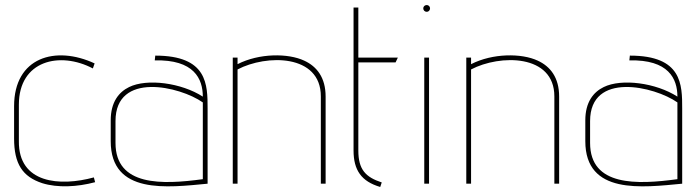

<svg xmlns="http://www.w3.org/2000/svg" viewBox="-20 -730 2767 763"><path d="M353 -25C218 12 53 -1 55 -169V-314C55 -490 218 -527 349 -458L356 -478C201 -550 36 -503 36 -308V-180C36 -79 69 -28 148 -2C209 17 287 13 358 -6Z M786 -18C625 4 439 11 439 -162V-249C439 -447 695 -387 786 -323ZM805 -298C805 -394 805 -509 597 -509L595 -490C751 -494 786 -417 786 -346C701 -401 564 -419 493 -384C452 -364 420 -324 420 -252V-169C420 45 646 15 805 0Z M1274 0V-346C1274 -422 1239 -466 1189 -489C1125 -519 1010 -519 924 -475V-501H905V0H924V-454C1038 -514 1255 -516 1255 -347V0Z M1497 -5C1433 -26 1404 -56 1404 -132V-482H1552L1561 -501H1404V-700H1385V-132C1385 -54 1416 -9 1491 13Z M1676 -683C1683 -683 1689 -689 1689 -697C1689 -704 1683 -710 1676 -710C1668 -710 1662 -704 1662 -697C1662 -689 1668 -683 1676 -683ZM1685 0V-501H1666V0Z M2202 0V-346C2202 -422 2167 -466 2117 -489C2053 -519 1938 -519 1852 -475V-501H1833V0H1852V-454C1966 -514 2183 -516 2183 -347V0Z M2672 -18C2511 4 2325 11 2325 -162V-249C2325 -447 2581 -387 2672 -323ZM2691 -298C2691 -394 2691 -509 2483 -509L2481 -490C2637 -494 2672 -417 2672 -346C2587 -401 2450 -419 2379 -384C2338 -364 2306 -324 2306 -252V-169C2306 45 2532 15 2691 0Z"/></svg>

Font: Advent Pro
Style: Thin
Weight: 100
Designer: Andreas Kalpakidis
Foundry: Andreas Kalpakidis
Version: Version 2.002 2007